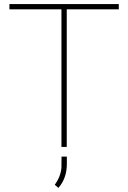

<svg xmlns="http://www.w3.org/2000/svg" viewBox="-20 -731 638 955"><path d="M570.8 -710.9C570.8 -710.9 26.9 -710.9 26.9 -710.9C26.9 -710.9 26.9 -684.6 26.9 -684.6C26.9 -684.6 285.6 -684.6 285.6 -684.6C285.6 -684.6 285.6 0 285.6 0C285.6 0 312 0 312 0C312 0 312 -684.6 312 -684.6C312 -684.6 570.8 -684.6 570.8 -684.6C570.8 -684.6 570.8 -710.9 570.8 -710.9ZM270.5 203.6C298.3 171.9 312 132.8 312.5 86.4C312.5 86.4 312.5 47.9 312.5 47.9C312.5 47.9 286.1 47.9 286.1 47.9C286.1 47.9 285.6 102.1 285.6 102.1C285.6 102.1 285.6 102.1 285.6 102.1C283.7 131.3 272.5 160.2 252.4 188C252.4 188 270.5 203.6 270.5 203.6C270.5 203.6 270.5 203.6 270.5 203.6Z"/></svg>

Font: WOX
Style: Regular
Weight: 500
Designer: Google
Foundry: ""
Version: ""